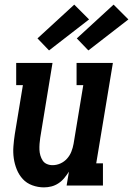

<svg xmlns="http://www.w3.org/2000/svg" viewBox="-20 -802 575 830"><path d="M170 8Q144 8 119.5 -1Q95 -10 78.5 -28Q62 -46 52.5 -69.5Q43 -93 39.5 -118Q36 -143 38 -169.5Q40 -196 44 -222L79 -434H50V-530H207L154 -207Q152 -194 151 -180.5Q150 -167 150.5 -154.5Q151 -142 154.5 -130Q158 -118 164.5 -108Q171 -98 182.5 -93Q194 -88 207 -88Q225 -88 241.5 -95.5Q258 -103 270 -116.5Q282 -130 288.5 -146.5Q295 -163 298 -180L340 -434H311V-530H468L396 -96H425V0H268L278 -60Q269 -46 258 -32.5Q247 -19 232.5 -9.5Q218 0 202 4Q186 8 170 8ZM362 -584 312 -636 471 -782 535 -718ZM192 -584 142 -636 301 -782 365 -718Z"/></svg>

Font: Iosevka Slab Oblique
Style: Bold
Weight: 700
Italic angle: -9°
Monospace: yes
Designer: Belleve Invis
Foundry: Belleve Invis
Version: Version 11.1.1; ttfautohint (v1.8.3)